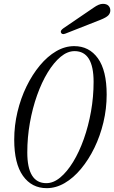

<svg xmlns="http://www.w3.org/2000/svg" viewBox="-20 -970 594 999"><path d="M223 9Q145 9 99.5 -55Q54 -119 54 -243Q54 -317 71 -388Q88 -459 118 -520.5Q148 -582 187.5 -629.5Q227 -677 272.5 -703.5Q318 -730 366 -730Q444 -730 489.5 -666.5Q535 -603 535 -478Q535 -404 518 -333Q501 -262 471 -200.5Q441 -139 401.5 -91.5Q362 -44 316.5 -17.5Q271 9 223 9ZM221 -17Q258 -17 293.5 -46.5Q329 -76 360.5 -127.5Q392 -179 416 -246.5Q440 -314 453.5 -390Q467 -466 467 -544Q467 -704 368 -704Q331 -704 295.5 -674.5Q260 -645 228.5 -593.5Q197 -542 173 -474.5Q149 -407 135.5 -331Q122 -255 122 -177Q122 -17 221 -17ZM320 -795Q302 -788 297 -801Q293 -811 310 -823L467 -930Q495 -950 515 -950Q535 -950 544.5 -940Q554 -930 554 -916Q554 -901 543.5 -890Q533 -879 503 -867Z"/></svg>

Font: Instrument Serif
Style: Italic
Weight: 400
Italic angle: -13°
Designer: Rodrigo Fuenzalida
Foundry: fragTYPE
Version: Version 1.000; ttfautohint (v1.8.4.7-5d5b);gftools[0.9.27]